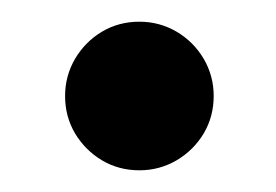

<svg xmlns="http://www.w3.org/2000/svg" viewBox="-20 -497 254 177"><path d="M108.5 -340Q89.5 -340 74 -349.2Q58.5 -358.5 49.2 -374Q40 -389.5 40 -408.5Q40 -427 49.2 -442.8Q58.5 -458.5 74 -467.8Q89.5 -477 108.5 -477Q127 -477 142.8 -467.8Q158.5 -458.5 167.8 -442.8Q177 -427 177 -408.5Q177 -389.5 167.8 -374Q158.5 -358.5 142.8 -349.2Q127 -340 108.5 -340Z"/></svg>

Font: Bodoni Moda Medium
Style: Regular
Weight: 500
Designer: Owen Earl
Foundry: indestructible type
Version: Version 2.005